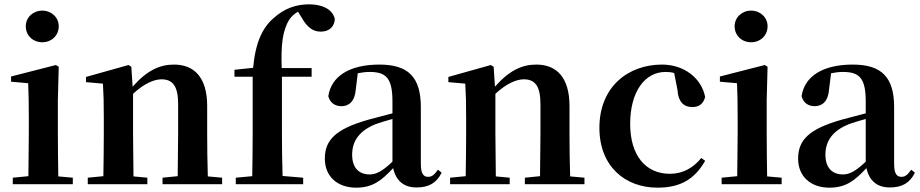

<svg xmlns="http://www.w3.org/2000/svg" viewBox="-20 -850 4245 886"><path d="M175 -655C217 -655 251 -685 251 -729C251 -770 217 -801 175 -801C133 -801 99 -770 99 -729C99 -685 133 -655 175 -655ZM110 0H316V-30L249 -36C248 -94 247 -180 247 -235V-388L251 -542L238 -550L31 -497V-473L110 -466C112 -418 113 -375 113 -308V-235L111 -37L39 -30V0Z M799 0H1005V-30L939 -36C937 -93 936 -177 936 -235V-361C936 -493 876 -552 783 -552C718 -552 659 -526 592 -450L586 -542L573 -550L377 -495V-471L455 -464C458 -415 459 -376 459 -310V-235C459 -180 458 -94 457 -37L385 -30V0H660V-30L596 -36L594 -235V-417C644 -464 691 -484 725 -484C776 -484 802 -454 802 -370V-235L800 -37L730 -30V0Z M1143 0H1379V-30L1284 -38C1282 -104 1281 -170 1281 -235V-496H1418V-536H1280C1276 -644 1284 -711 1316 -761C1325 -774 1339 -787 1355 -796L1372 -769C1398 -722 1426 -704 1460 -704C1501 -704 1524 -729 1525 -763C1513 -811 1462 -830 1406 -830C1348 -830 1292 -812 1241 -765C1192 -722 1159 -656 1148 -537L1062 -528V-496H1146V-235C1146 -169 1145 -103 1144 -37L1068 -30V0Z M1902 15C1958 15 1994 -5 2018 -53L2001 -67C1983 -41 1971 -34 1956 -34C1934 -34 1922 -48 1922 -95V-356C1922 -494 1864 -552 1731 -552C1590 -552 1508 -496 1495 -406C1503 -376 1525 -360 1556 -360C1590 -360 1618 -382 1622 -439L1631 -512C1651 -516 1668 -518 1686 -518C1763 -518 1791 -488 1791 -381V-327L1681 -298C1529 -255 1479 -204 1479 -118C1479 -34 1539 16 1623 16C1699 16 1740 -16 1794 -74C1807 -18 1841 15 1902 15ZM1791 -104C1742 -57 1713 -45 1686 -45C1637 -45 1605 -75 1605 -136C1605 -203 1642 -248 1713 -277C1733 -284 1761 -293 1791 -301Z M2471 0H2677V-30L2611 -36C2609 -93 2608 -177 2608 -235V-361C2608 -493 2548 -552 2455 -552C2390 -552 2331 -526 2264 -450L2258 -542L2245 -550L2049 -495V-471L2127 -464C2130 -415 2131 -376 2131 -310V-235C2131 -180 2130 -94 2129 -37L2057 -30V0H2332V-30L2268 -36L2266 -235V-417C2316 -464 2363 -484 2397 -484C2448 -484 2474 -454 2474 -370V-235L2472 -37L2402 -30V0Z M3014 16C3121 16 3186 -24 3234 -108L3216 -121C3178 -74 3130 -48 3071 -48C2960 -48 2888 -132 2888 -278C2888 -429 2957 -518 3051 -518C3065 -518 3078 -517 3091 -513L3106 -437C3110 -376 3138 -356 3175 -356C3205 -356 3225 -370 3234 -402C3218 -488 3138 -552 3035 -552C2879 -552 2746 -450 2746 -260C2746 -83 2864 16 3014 16Z M3446 -655C3488 -655 3522 -685 3522 -729C3522 -770 3488 -801 3446 -801C3404 -801 3370 -770 3370 -729C3370 -685 3404 -655 3446 -655ZM3381 0H3587V-30L3520 -36C3519 -94 3518 -180 3518 -235V-388L3522 -542L3509 -550L3302 -497V-473L3381 -466C3383 -418 3384 -375 3384 -308V-235L3382 -37L3310 -30V0Z M4086 15C4142 15 4178 -5 4202 -53L4185 -67C4167 -41 4155 -34 4140 -34C4118 -34 4106 -48 4106 -95V-356C4106 -494 4048 -552 3915 -552C3774 -552 3692 -496 3679 -406C3687 -376 3709 -360 3740 -360C3774 -360 3802 -382 3806 -439L3815 -512C3835 -516 3852 -518 3870 -518C3947 -518 3975 -488 3975 -381V-327L3865 -298C3713 -255 3663 -204 3663 -118C3663 -34 3723 16 3807 16C3883 16 3924 -16 3978 -74C3991 -18 4025 15 4086 15ZM3975 -104C3926 -57 3897 -45 3870 -45C3821 -45 3789 -75 3789 -136C3789 -203 3826 -248 3897 -277C3917 -284 3945 -293 3975 -301Z"/></svg>

Font: Noto Serif CJK HK
Style: Bold
Weight: 700
Designer: Ryoko NISHIZUKA 西塚涼子 (kana & ideographs); Frank Grießhammer (Latin, Greek & Cyrillic); Wenlong ZHANG 张文龙 (bopomofo); San
Foundry: Adobe
Version: Version 2.001;hotconv 1.1.0;makeotfexe 2.6.0